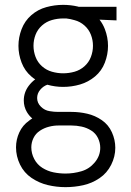

<svg xmlns="http://www.w3.org/2000/svg" viewBox="-20 -558 540 791"><path d="M250 213Q213 213 177 204.5Q141 196 110 175Q79 154 62.5 120Q46 86 46 49Q46 17 59.5 -12.5Q73 -42 100 -61Q106 -66 113 -70Q100 -81 91 -96Q78 -118 78 -144Q78 -177 98 -204Q110 -220 125 -231Q117 -236 109 -243Q82 -266 69 -300Q56 -334 56 -369Q56 -404 69 -438Q82 -472 109 -495.5Q136 -519 170.5 -528.5Q205 -538 240 -538Q271 -538 301 -531L304 -530H460V-474L390 -477Q404 -459 412 -438Q425 -404 425 -369Q425 -334 412 -300Q399 -266 371.5 -243Q344 -220 310 -210Q276 -200 240 -200Q207 -200 175 -209Q158 -203 145.5 -188Q133 -173 133 -154Q133 -134 148.5 -118.5Q164 -103 185 -100Q202 -97 220 -97H226H274Q307 -97 339.5 -89.5Q372 -82 399.5 -63Q427 -44 441 -13Q455 18 455 51Q455 87 438 121Q421 155 390 176Q359 197 323 205Q287 213 250 213ZM250 157Q283 157 315.5 147.5Q348 138 370.5 111Q393 84 393 51Q393 30 383.5 10.5Q374 -9 355.5 -20.5Q337 -32 316 -36.5Q295 -41 274 -41H226H223H221Q201 -41 182 -36Q162 -31 144.5 -19.5Q127 -8 118 10.5Q109 29 109 49Q109 74 121 97Q133 120 154.5 133.5Q176 147 200.5 152Q225 157 250 157ZM225 -41H221H223ZM240 -256Q264 -256 287 -262.5Q310 -269 328 -285Q346 -301 354.5 -323.5Q363 -346 363 -369.5Q363 -393 354.5 -415Q346 -437 328 -453Q310 -469 287 -475Q270 -480 253 -482H240Q217 -482 194 -475.5Q171 -469 153 -453Q135 -437 126.5 -415Q118 -393 118 -369.5Q118 -346 126.5 -323.5Q135 -301 153 -285Q171 -269 194 -262.5Q217 -256 240 -256Z"/></svg>

Font: Iosevka SS01 Light
Style: Regular
Weight: 300
Monospace: yes
Designer: Belleve Invis
Foundry: Belleve Invis
Version: 2.3.3; ttfautohint (v1.8.3)